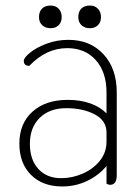

<svg xmlns="http://www.w3.org/2000/svg" viewBox="-20 -664 506 694"><path d="M50 -145Q50 -218 97.5 -260.5Q145 -303 225 -303Q271 -303 307 -290Q343 -277 365 -254V-330Q365 -403 326.5 -446.5Q288 -490 223 -490Q147 -490 86 -426Q66 -426 66 -444Q66 -455 88.5 -473.5Q111 -492 148 -506Q185 -520 227 -520Q306 -520 354 -468Q402 -416 402 -330V-31Q402 4 378 4Q372 4 365 0V-64Q337 -30 295 -10Q253 10 205 10Q134 10 92 -32Q50 -74 50 -145ZM365 -152V-185Q365 -228 322.5 -250.5Q280 -273 220 -273Q159 -273 123.5 -238Q88 -203 88 -144Q88 -87 118.5 -53.5Q149 -20 201 -20Q241 -20 279 -36.5Q317 -53 341 -83Q365 -113 365 -152ZM121 -602Q121 -622 132 -633Q143 -644 163 -644Q181 -644 192 -632.5Q203 -621 203 -602Q203 -584 192 -573Q181 -562 163 -562Q144 -562 132.5 -573Q121 -584 121 -602ZM263 -602Q263 -622 274 -633Q285 -644 305 -644Q323 -644 334 -632.5Q345 -621 345 -602Q345 -584 334 -573Q323 -562 305 -562Q286 -562 274.5 -573Q263 -584 263 -602Z"/></svg>

Font: Thasadith
Style: Regular
Weight: 400
Designer: Cadson Demak Co.,Ltd.
Foundry: Cadson Demak Co.,Ltd.
Version: Version 1.000; ttfautohint (v1.6)